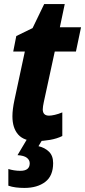

<svg xmlns="http://www.w3.org/2000/svg" viewBox="-20 -683 418 943"><path d="M159 10Q98 10 69.5 -22Q41 -54 41 -112Q41 -145 51 -192L102 -430H45L60 -506L140 -545L197 -663H298L274 -549H378L353 -430H249L195 -181Q193 -171 191.5 -162Q190 -153 190 -146Q190 -115 221 -115Q232 -115 249.5 -119Q267 -123 286 -131V-15Q260 -2 225.5 4Q191 10 159 10ZM100 240Q78 240 58 237.5Q38 235 21 229V147Q33 151 49 153.5Q65 156 80 156Q126 156 126 119Q126 103 112 92Q98 81 66 79L113 0H190L169 35Q200 42 220.5 62Q241 82 241 118Q241 181 202 210.5Q163 240 100 240Z"/></svg>

Font: Noto Sans Condensed ExtraBold
Style: Italic
Weight: 800
Width: 3
Italic angle: -12°
Designer: Monotype Design Team
Foundry: Monotype Imaging Inc.
Version: Version 2.013; ttfautohint (v1.8.4.7-5d5b)